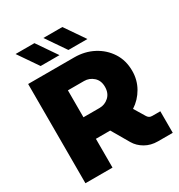

<svg xmlns="http://www.w3.org/2000/svg" viewBox="-206 -1035 1096 1173"><g transform="rotate(-30 342.0 -448.5)"><path d="M53 0V-700H378Q452 -700 512 -668.5Q572 -637 608 -581.5Q644 -526 644 -452Q644 -388 613.5 -334.5Q583 -281 532 -248L579 -170Q585 -161 592.5 -156.5Q600 -152 613 -152H669V0H565Q515 0 476 -22.5Q437 -45 416 -81L345 -203H244V0ZM244 -355H358Q395 -355 423 -380.5Q451 -406 451 -451Q451 -495 423 -520Q395 -545 358 -545H244ZM370 -757 274 -897H408L504 -757ZM174 -757 78 -897H211L307 -757Z"/></g></svg>

Font: MuseoModerno ExtraBold
Style: Regular
Weight: 800
Designer: Pablo Cosgaya, Héctor Gatti, Marcela Romero, and the Authors of The MuseoModerno Project.
Foundry: Omnibus-Type Team
Version: Version 1.001